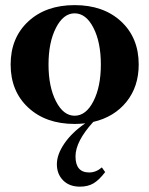

<svg xmlns="http://www.w3.org/2000/svg" viewBox="-20 -466 575 740"><path d="M267.6 11.7Q156.7 11.7 88.9 -51.3Q21 -114.3 21 -217.3Q21 -320.3 88.9 -383.3Q156.7 -446.3 267.6 -446.3Q378.9 -446.3 446.8 -383.3Q514.6 -320.3 514.6 -217.3Q514.6 -132.3 467.5 -73.7Q420.4 -15.1 339.4 3.9Q271 79.1 271 136.7Q271 198.7 323.7 198.7Q350.1 198.7 372.6 179.2L385.3 197.3Q361.8 228 340.3 240.7Q318.8 253.4 288.1 253.4Q247.1 253.4 223.1 229Q199.2 204.6 199.2 167Q199.2 129.4 228 87.2Q256.8 44.9 308.6 9.3Q286.6 11.7 267.6 11.7ZM267.6 -20Q311.5 -20 340.1 -75.9Q368.7 -131.8 368.7 -217.3Q368.7 -303.2 340.1 -358.9Q311.5 -414.6 267.6 -414.6Q224.1 -414.6 195.6 -358.6Q167 -302.7 167 -217.3Q167 -131.8 195.6 -75.9Q224.1 -20 267.6 -20Z"/></svg>

Font: Elstob
Style: Bold
Weight: 700
Designer: Peter S. Baker
Version: Version 1.015